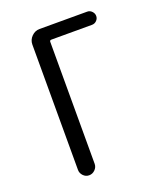

<svg xmlns="http://www.w3.org/2000/svg" viewBox="-135 -819 771 908"><g transform="rotate(-20 250.0 -365.0)"><path d="M115.2 -42V-672.9Q115.2 -696.3 132.3 -713.4Q149.4 -730.5 171.9 -730.5H412.1Q425.8 -730.5 435.5 -720.2Q445.3 -710 445.3 -696.8Q445.3 -683.6 435.5 -673.8Q425.8 -664.1 412.1 -664.1H208Q199.2 -664.1 199.2 -656.2V-42Q199.2 -25.4 186.5 -12.7Q173.8 0 156.7 0Q139.6 0 127.4 -12.7Q115.2 -25.4 115.2 -42Z"/></g></svg>

Font: Rounded Mgen+ 1mn regular
Style: Regular
Weight: 400
Designer: [Source Han Sans]
Ryoko NISHIZUKA  (kana & ideographs); Paul D. Hunt (Latin, Greek & Cyrillic); Wenlong ZHANG  (bopomofo
Version: Version 1.059.20150602